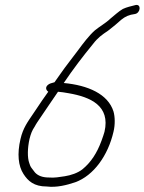

<svg xmlns="http://www.w3.org/2000/svg" viewBox="-20 -719 578 768"><path d="M62 -163C48 -104 53 -55 74 -23C92 5 116 27 167 27C207 32 248 21 281 10C355 -17 412 -97 434 -192C441 -221 440 -252 434 -273C412 -343 332 -378 235 -387C272 -442 311 -493 352 -543C371 -568 388 -580 412 -596C424 -605 433 -613 442 -620L465 -640C481 -653 496 -660 520 -663C542 -667 546 -703 523 -699C504 -694 488 -691 471 -683C454 -673 437 -657 421 -644C406 -629 377 -612 360 -598C337 -578 312 -545 293 -519C271 -489 244 -456 222 -424L198 -390C186 -386 178 -386 170 -378C159 -367 167 -356 173 -352L149 -318C137 -300 125 -283 114 -266C91 -232 72 -207 62 -163ZM98 -163C103 -183 108 -197 119 -213C124 -223 133 -236 144 -252C165 -284 190 -319 212 -352C225 -351 239 -349 255 -346C342 -331 422 -296 398 -192C396 -183 391 -171 386 -156C368 -107 344 -70 310 -42C291 -27 264 -18 239 -14C219 -11 197 -7 176 -9C150 -9 132 -16 120 -29L107 -46C102 -52 99 -60 97 -67C89 -89 90 -127 98 -163Z"/></svg>

Font: Stray Cat
Style: CnObl
Weight: 400
Version: Version 1.0